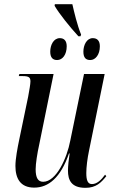

<svg xmlns="http://www.w3.org/2000/svg" viewBox="-20 -891 552 921"><path d="M356 -717H366L369 -725C350 -772 336 -832 327 -871H243L242 -863C265 -824 313 -764 356 -717ZM254 -603C280 -603 300 -629 300 -669C300 -697 286 -708 267 -708C237 -708 221 -675 221 -643C221 -614 234 -603 254 -603ZM413 -603C438 -603 459 -629 459 -669C459 -697 445 -708 425 -708C396 -708 380 -675 380 -643C380 -614 392 -603 413 -603ZM390 10C441 10 465 -15 490 -46L484 -53C466 -28 445 -8 421 -8C400 -8 394 -28 394 -61C394 -89 399 -130 407 -168L482 -536H383L317 -216C301 -132 250 -19 187 -19C163 -19 151 -37 151 -79C151 -106 159 -157 168 -197L237 -536H73L70 -526H88C120 -526 126 -519 126 -500C126 -488 121 -460 115 -427L72 -220C64 -182 54 -129 54 -95C54 -36 77 9 144 9C213 9 271 -39 311 -155H314C310 -131 306 -92 306 -73C306 -27 322 10 390 10Z"/></svg>

Font: Noto Serif Display ExtraCondensed Medium
Style: Italic
Weight: 500
Width: 2
Italic angle: -12°
Designer: Monotype Design Team
Foundry: Monotype Imaging Inc.
Version: Version 2.009